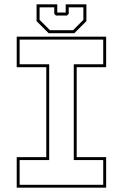

<svg xmlns="http://www.w3.org/2000/svg" viewBox="-20 -870 570 890"><path d="M57.5 0V-141.5H194.5V-558.5H57.5V-700H472V-558.5H335.5V-141.5H472V0ZM71 -13.5H458.5V-128H322V-572H458.5V-686.5H71V-572H208V-128H71ZM205.5 -716 149.5 -772V-850H245.5V-812H284.5V-850H380.5V-772L324.5 -716ZM211.5 -730H318.5L366.5 -778V-836H298.5V-806L290.5 -798H239.5L231.5 -806V-836H163.5V-778Z"/></svg>

Font: Tourney Thin Thin
Style: Regular
Weight: 250
Version: Version 1.015